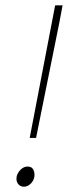

<svg xmlns="http://www.w3.org/2000/svg" viewBox="-20 -692 282 724"><path d="M92 -172 188 -672H216L204 -608L116 -172ZM70 12Q57 12 49.5 3Q42 -6 42 -18Q42 -29 48 -39.5Q54 -50 63.5 -57Q73 -64 84 -64Q98 -64 104 -55Q110 -46 110 -32Q110 -21 104.5 -11Q99 -1 90 5.5Q81 12 70 12Z"/></svg>

Font: Source Sans Variable
Style: Italic
Weight: 200
Italic angle: -11°
Designer: Paul D. Hunt
Foundry: Adobe Systems Incorporated
Version: Version 3.006;hotconv 1.0.111;makeotfexe 2.5.65597